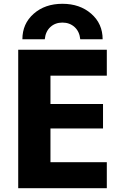

<svg xmlns="http://www.w3.org/2000/svg" viewBox="-20 -992 649 1012"><path d="M521 -785H403Q399 -826 373 -849.5Q347 -873 309 -873Q271 -873 245.5 -849.5Q220 -826 216 -785H98Q98 -867 157.5 -919.5Q217 -972 309 -972Q401 -972 461 -919.5Q521 -867 521 -785ZM523 -315H246V-137H543V0H76V-730H543V-593H246V-444H523Z"/></svg>

Font: Mplus 1p ExtraBold
Style: Regular
Weight: 800
Version: Version 1.061